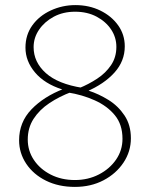

<svg xmlns="http://www.w3.org/2000/svg" viewBox="-20 -723 591 754"><path d="M274 11Q210 11 160.5 -13.5Q111 -38 83 -80Q55 -122 55 -172Q55 -243 103.5 -293.5Q152 -344 230 -374L261 -362Q213 -344 174 -318Q135 -292 112 -256.5Q89 -221 89 -175Q89 -131 113 -95Q137 -59 179 -37.5Q221 -16 274 -16Q326 -16 368.5 -38Q411 -60 436 -96.5Q461 -133 461 -178Q461 -234 431 -270.5Q401 -307 352 -329Q303 -351 246 -360L224 -366V-372Q155 -394 117.5 -438.5Q80 -483 80 -536Q80 -586 107 -623.5Q134 -661 179.5 -682Q225 -703 276 -703Q330 -703 374 -681.5Q418 -660 444 -623.5Q470 -587 470 -541Q470 -483 429.5 -438Q389 -393 319 -363L291 -377Q328 -392 361.5 -414Q395 -436 416 -467Q437 -498 437 -539Q437 -576 416.5 -607Q396 -638 359.5 -657.5Q323 -677 275 -677Q228 -677 191.5 -657.5Q155 -638 133.5 -606.5Q112 -575 112 -538Q112 -479 160 -436Q208 -393 304 -378L328 -373V-367Q368 -354 406 -330.5Q444 -307 469 -269.5Q494 -232 494 -180Q494 -128 465 -84.5Q436 -41 386.5 -15Q337 11 274 11Z"/></svg>

Font: Murecho Thin ExtraLight
Style: Regular
Weight: 250
Version: Version 1.010